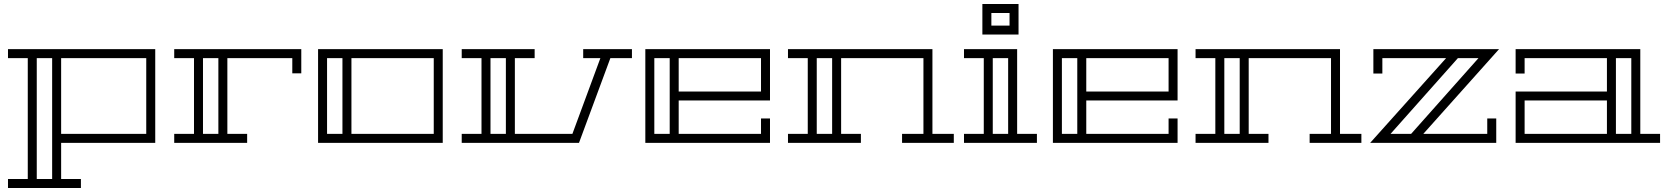

<svg xmlns="http://www.w3.org/2000/svg" viewBox="-20 -715 8338 961"><path d="M20 181H119V-424H20V-469H757V0H286V181H385V226H20ZM712 -424H286V-45H712ZM241 -424H164V181H241Z M852 -469H1488V-348H1443V-424H1118V-45H1217V0H852V-45H951V-424H852ZM1073 -45V-424H996V-45Z M2196 0H1572V-469H2196ZM2151 -424H1739V-45H2151ZM1694 -424H1617V-45H1694Z M2899 -469H3143V-424H3035L2878 0H2291V-45H2390V-424H2291V-469H2656V-424H2557V-45H2845L2985 -424H2899ZM2512 -424H2435V-45H2512Z M3210 -469H3834V-212H3377V-45H3789V-122H3834V0H3210ZM3377 -424V-257H3789V-424ZM3255 -45H3332V-424H3255Z M3924 -469H4647V-45H4754V0H4495V-45H4602V-424H4190V-45H4289V0H3924V-45H4023V-424H3924ZM4145 -45V-424H4068V-45Z M5071 -45H5170V0H4805V-45H4904V-424H4805V-469H5071ZM5026 -424H4949V-45H5026ZM5078 -542H4897V-695H5078ZM5033 -650H4942V-587H5033Z M5250 -469H5874V-212H5417V-45H5829V-122H5874V0H5250ZM5417 -424V-257H5829V-424ZM5295 -45H5372V-424H5295Z M5964 -469H6687V-45H6794V0H6535V-45H6642V-424H6230V-45H6329V0H5964V-45H6063V-424H5964ZM6185 -45V-424H6108V-45Z M7424 -122H7469V0H6838L7218 -424H6899V-347H6854V-469H7483L7104 -45H7424ZM7043 -45 7380 -424H7277L6940 -45Z M8190 -45H8289V0H7566V-257H8023V-424H7611V-347H7566V-469H8190ZM8023 -45V-212H7611V-45ZM8145 -424H8068V-45H8145Z"/></svg>

Font: Geostar
Style: Regular
Weight: 400
Designer: Joe Prince
Foundry: Joe Prince
Version: Version 1.002